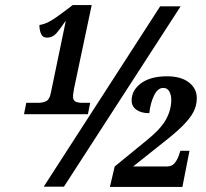

<svg xmlns="http://www.w3.org/2000/svg" viewBox="-20 -739 817 760"><path d="M75 -287 84 -332H132Q149 -332 162.5 -338.5Q176 -345 181 -370L240 -654H238Q218 -624 203 -607Q188 -590 166 -590Q149 -590 142.5 -605Q136 -620 136 -640Q154 -643 169.5 -650.5Q185 -658 207.5 -674Q230 -690 268 -719H343L273 -388Q272 -379 270.5 -371.5Q269 -364 269 -358Q269 -341 279.5 -336.5Q290 -332 305 -332H337L328 -287ZM153 0 614 -714H695L233 0ZM415 1 434 -80 560 -183Q616 -228 637 -266Q658 -304 658 -344Q658 -362 650.5 -376.5Q643 -391 626 -391Q604 -391 589.5 -360.5Q575 -330 571 -291Q539 -291 520 -304.5Q501 -318 501 -341Q501 -382 538.5 -409.5Q576 -437 641 -437Q696 -437 727.5 -413Q759 -389 759 -350Q759 -322 746 -296.5Q733 -271 703 -241Q673 -211 620 -170L507 -80H640Q660 -80 670.5 -92.5Q681 -105 687 -121L694 -142H730L702 1Z"/></svg>

Font: Noto Serif Condensed ExtraBold
Style: Italic
Weight: 800
Width: 3
Italic angle: -12°
Designer: Monotype Design Team
Foundry: Monotype Imaging Inc.
Version: Version 2.014; ttfautohint (v1.8.4.7-5d5b)